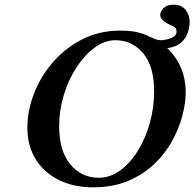

<svg xmlns="http://www.w3.org/2000/svg" viewBox="-20 -789 831 821"><path d="M377 12Q296 12 232.5 -19Q169 -50 133 -107.5Q97 -165 97 -244Q97 -315 125 -388Q153 -461 205.5 -522Q258 -583 331 -620.5Q404 -658 493 -658Q537 -658 564 -652Q591 -646 608.5 -637.5Q626 -629 640 -623Q654 -617 672 -617Q676 -617 691.5 -620Q707 -623 721 -631Q735 -639 735 -654Q735 -671 720 -677Q695 -687 680 -699Q665 -711 665 -725Q665 -740 680 -754.5Q695 -769 721 -769Q756 -769 773.5 -747Q791 -725 791 -694Q791 -687 788.5 -671Q786 -655 777.5 -636.5Q769 -618 749.5 -603Q730 -588 695 -583Q733 -547 753.5 -499.5Q774 -452 774 -394Q774 -349 760 -295Q746 -241 716.5 -187Q687 -133 640 -88Q593 -43 528 -15.5Q463 12 377 12ZM474 -617Q428 -617 385 -585.5Q342 -554 307.5 -501.5Q273 -449 253 -383.5Q233 -318 233 -249Q233 -144 280.5 -86.5Q328 -29 402 -29Q452 -29 495 -61Q538 -93 570.5 -146Q603 -199 621 -264.5Q639 -330 639 -397Q639 -507 591.5 -562Q544 -617 474 -617Z"/></svg>

Font: Libertinus Serif Semibold Italic
Style: Regular
Weight: 600
Italic angle: -11.5°
Designer: Philipp H. Poll, Khaled Hosny
Foundry: Caleb Maclennan
Version: Version 7.051;RELEASE